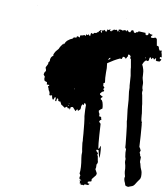

<svg xmlns="http://www.w3.org/2000/svg" viewBox="-20 -626 650 748"><path d="M150 -336 152 -341 154 -345 156 -347 158 -348Q160 -352 159 -356L158 -360V-364Q161 -368 167 -376L168 -378V-382L174 -388Q175 -404 188 -409V-414L192 -420L197 -426Q201 -430 209 -436Q214 -445 227 -456H232Q234 -462 241 -467Q246 -470 253 -473L257 -474L261 -475Q265 -476 267 -480H272L277 -479L279 -482L280 -485L283 -484L286 -483Q290 -481 291 -479Q291 -481 291.5 -483Q292 -485 292 -486L293 -488H301Q306 -488 308 -490L311 -488L314 -486L315 -489L316 -493Q317 -492 319 -490L321 -489Q322 -490 323 -491Q324 -492 324 -493L327 -489L331 -485L333 -492L335 -498Q337 -496 340 -495Q342 -494 342 -493L345 -496L348 -498H350L354 -497L356 -498L358 -499Q360 -502 362 -500L364 -502Q365 -504 366 -505L369 -506L371 -509L373 -508L375 -506V-507H383Q384 -508 387 -510L390 -506L393 -502Q396 -503 397 -507L398 -509L399 -512L402 -509Q405 -510 411 -512L410 -509L408 -506L411 -505L413 -503Q414 -507 418 -507Q421 -508 424 -511L427 -510L430 -509L432 -510H435L437 -507L438 -503Q439 -504 441 -504L442 -507V-510Q450 -513 457 -507L463 -508L468 -509Q471 -506 472 -503Q473 -506 475 -508Q477 -509 479 -506L480 -504L482 -501H484L487 -500L490 -504L493 -508H497L500 -507L501 -503L502 -499L506 -498H509L512 -501Q516 -501 517 -500Q518 -501 520 -504L547 -498V-491L550 -490L552 -488Q561 -491 559 -499L566 -493Q568 -492 575 -490L573 -488L570 -486Q567 -484 568 -480Q572 -478 578 -478L582 -479H587Q590 -476 591 -473V-448L597 -446L599 -441V-437Q601 -430 603 -428L606 -429L608 -430L609 -429L610 -427Q608 -422 610 -415V-402Q610 -402 608 -403Q605 -404 603 -404V-401L602 -398L605 -396L609 -394Q604 -387 601 -386L596 -387L590 -388L589 -389L587 -390L588 -395V-400H587Q585 -398 584 -395H578Q579 -395 579 -398L573 -401V-399L572 -396H570L568 -400L565 -404Q561 -398 560 -391Q558 -389 555 -388L549 -391L541 -385Q540 -384 534 -375Q537 -366 538 -355Q539 -351 537 -334Q535 -321 536 -318Q538 -303 537 -300L535 -288Q534 -282 536 -275Q532 -265 534 -256V-221Q533 -216 533 -196Q533 -182 532 -178L531 -165Q530 -159 532 -151Q534 -149 532 -146V-139L528 -97L523 -54L526 -47L528 -39Q525 -35 524 -31Q524 -30 525 -28Q526 -26 526 -25V-18L529 -15L528 -9L527 -4Q524 6 527 12V16Q527 25 531 40Q532 44 531 54Q530 64 528 67L526 71L523 74L514 83L505 93Q500 98 495 99L489 100L484 101Q479 103 476 101Q470 99 468 96L467 88L465 80Q463 68 467 62L466 49Q466 40 467 36Q468 33 468 19L467 7Q467 1 469 -5V-10L468 -14Q468 -34 471 -45L468 -51Q469 -53 472 -100Q475 -145 474 -148V-154L475 -160Q475 -169 477 -199L479 -218L481 -237L482 -258Q482 -269 484 -279Q485 -282 485 -293L487 -312L489 -331V-347Q489 -359 490 -363V-396L487 -399L489 -407L486 -411L482 -414Q477 -412 479 -406H478Q475 -405 474 -402Q473 -398 468 -398V-400L467 -402L463 -404L459 -405L457 -401L454 -396L451 -397L447 -398Q424 -392 398 -380L397 -378V-376Q397 -361 393 -344Q389 -321 389 -304L386 -303L383 -302Q383 -295 382 -293L384 -289L387 -284L385 -282L382 -279L384 -276L386 -273Q385 -270 382 -269H380L377 -268L374 -265L370 -262Q368 -257 373 -255L376 -252L380 -250Q380 -247 376 -246L374 -244Q372 -242 372 -241Q372 -239 373 -239L377 -235Q380 -228 380 -219V-211L379 -203Q373 -201 365 -195V-189L367 -184Q368 -179 366 -173L370 -172L374 -170Q374 -162 375 -159L372 -158H370L368 -155L366 -152L367 -151L368 -149L370 -146L372 -144L367 -100Q363 -63 363 -46Q368 -48 369 -52L370 -55L372 -58Q375 -51 368 -10Q364 -23 364 -41L361 -42L357 -43Q355 -41 355 -39L358 -34L362 -29L359 -23Q360 -21 360 -20L361 -18V0Q363 8 356 15L355 22Q355 26 353 30Q352 31 352 33Q352 36 353 37L357 49L356 53L354 57L346 64L337 72V76L336 80Q335 81 333 81H327Q325 81 321 83L322 85V88L325 89L329 90L326 93L323 95Q313 93 310 92L308 94L305 96L301 94H294Q294 91 295 90L293 89L290 88L291 85L292 82L291 80L289 78L293 77L297 76Q295 75 292 73Q290 72 290 71Q289 68 290 64L293 57Q291 53 290 50Q297 29 297 -10Q297 -22 300 -34V-47Q300 -57 301 -69Q302 -72 302.5 -77.5Q303 -83 303 -86L305 -105Q309 -152 309 -163V-173L310 -183L312 -200L315 -217L311 -225Q307 -223 306 -216L302 -220Q298 -217 296 -211L295 -205L293 -200L284 -194Q283 -197 281 -201Q275 -195 274 -193L269 -201L264 -209H256L255 -207L254 -204Q252 -200 251 -198Q251 -203 250 -204H244L243 -206Q242 -208 242 -209Q239 -211 237 -209L232 -206L226 -212L223 -215L219 -218Q216 -229 214 -232L213 -231L211 -230L209 -232L207 -233V-239Q207 -241 205 -243Q202 -242 201 -239L200 -235L199 -232H196Q194 -234 196 -239L197 -242V-246Q196 -246 194 -248Q193 -245 187 -237Q183 -241 183 -248V-254L180 -255L178 -254Q174 -254 172 -256Q175 -266 170 -274V-276L169 -278V-283L167 -287Q166 -289 169 -291L171 -292Q172 -293 172 -295L162 -297Q163 -299 163 -306L159 -308L154 -311Q151 -320 155 -327L154 -328Q153 -330 152 -332Q151 -334 150 -336ZM400 -393Q406 -394 409 -396Q410 -397 410 -401Q406 -401 400 -393ZM372 -504 375 -498 378 -501 377 -504 375 -506 374 -505ZM546 -398 547 -400 548 -401Q547 -402 545 -402Q545 -399 546 -398ZM447 -501V-505L446 -504L445 -503Q444 -502 447 -501ZM182 -259Q184 -261 184 -262Q181 -260 182 -259ZM332 -146Q330 -146 330 -148Q328 -145 332 -146ZM248 -215 246 -217 245 -215 244 -212Q247 -215 248 -215ZM248 -222V-220Q250 -222 251 -225ZM226 -452 230 -450Q230 -452 226 -452ZM473 -553Q472 -553 471 -552Q473 -552 473 -553ZM271 -282H270V-278H271ZM223 -445V-443Q224 -443 224 -442Q224 -444 223 -445ZM126 -606Q126 -605 127 -604Q127 -606 126 -606ZM229 -456Q227 -456 227 -454Q229 -454 229 -456Z"/></svg>

Font: Kom-post
Style: Regular
Weight: 400
Designer: @guaschetti
Foundry: guaschetti
Version: Version 1.00 December 6, 2021, initial release